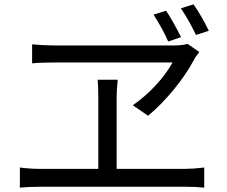

<svg xmlns="http://www.w3.org/2000/svg" viewBox="-20 -869 1040 879"><path d="M809 -699 750 -679Q727 -733 683 -802L740 -820Q766 -783 809 -699ZM936 -728 877 -709Q846 -775 808 -831L866 -849Q905 -793 936 -728ZM880 -614Q873 -606 869 -597Q833 -529 776 -459.5Q719 -390 658 -339L588 -387Q645 -427 692.5 -478Q740 -529 770 -583H709H612H498H385H291H233Q166 -583 127 -579V-666Q179 -661 229 -661H291H387H500H614H713H780Q813 -661 839 -668L892 -631Q888 -624 880 -614ZM514 -386V-321V-244V-167V-100V-58H430V-100V-166V-244V-321V-386V-424Q430 -476 427 -504H519Q514 -457 514 -424ZM162 -96H830Q865 -96 915 -102V-10Q879 -14 830 -14H162Q114 -14 71 -10V-102Q118 -96 162 -96Z"/></svg>

Font: Merged Yaku Han JP
Style: Regular
Weight: 400
Designer: Ryoko NISHIZUKA 西塚涼子 (kana, bopomofo & ideographs); Paul D. Hunt (Latin, Greek & Cyrillic); Sandoll Communications 산돌커뮤니
Foundry: Adobe
Version: Version 2.004